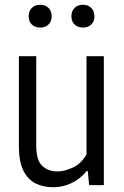

<svg xmlns="http://www.w3.org/2000/svg" viewBox="-20 -779 521 808"><path d="M204 9Q163 9 130.5 -6.8Q98 -22.5 78.8 -60.2Q59.5 -98 59.5 -163.5V-542.5H132.5V-166.5Q132.5 -104.5 157.8 -81Q183 -57.5 222.5 -57.5Q250 -57.5 285.8 -73.5Q321.5 -89.5 344 -129.5V-542.5H417V0H355L349.5 -59H344.5Q316 -24.5 279.5 -7.8Q243 9 204 9ZM329 -663Q307.5 -663 294 -675.8Q280.5 -688.5 280.5 -710.5Q280.5 -732.5 294 -745.8Q307.5 -759 329 -759Q350.5 -759 364 -745.8Q377.5 -732.5 377.5 -710.5Q377.5 -688.5 364 -675.8Q350.5 -663 329 -663ZM149 -663Q127.5 -663 114 -675.8Q100.5 -688.5 100.5 -710.5Q100.5 -732.5 114 -745.8Q127.5 -759 149 -759Q170.5 -759 184 -745.8Q197.5 -732.5 197.5 -710.5Q197.5 -688.5 184 -675.8Q170.5 -663 149 -663Z"/></svg>

Font: Encode Sans Condensed
Style: Regular
Weight: 400
Width: 3
Designer: Multiple Designers
Foundry: Impallari Type
Version: Version 3.000; ttfautohint (v1.8.3) -l 8 -r 50 -G 200 -x 14 